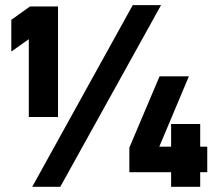

<svg xmlns="http://www.w3.org/2000/svg" viewBox="-20 -720 844 745"><path d="M605 -700.2 213.9 4.9H105L495.1 -700.2ZM23.9 -520V-643.1L96.2 -694.8H205.1V-266.1H91.8V-567.9ZM756.8 -51.8V4.9H644V-51.8H481.9V-147L599.1 -423.8H712.9L598.1 -150.9H644V-238.8H756.8V-150.9H784.2V-51.8Z"/></svg>

Font: D-DIN-PRO ExtraBold
Style: Bold
Weight: 800
Designer: Charles Nix
Foundry: CyberFei
Version: Version 1.000;hotconv 1.0.109;makeotfexe 2.5.65596